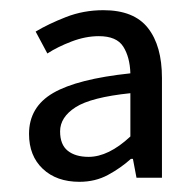

<svg xmlns="http://www.w3.org/2000/svg" viewBox="-20 -744 385 377"><path d="M136 -387Q91 -387 64 -412.5Q37 -438 37 -481Q37 -534 84.5 -561.5Q132 -589 236 -600Q235 -632 222 -652.5Q209 -673 174 -673Q148 -673 120.5 -662.5Q93 -652 73 -639L50 -682Q75 -697 109.5 -710.5Q144 -724 183 -724Q243 -724 270.5 -689Q298 -654 298 -591V-395H248L241 -432H237Q217 -414 192 -400.5Q167 -387 136 -387ZM154 -436Q193 -436 236 -476V-561Q159 -553 128.5 -533.5Q98 -514 98 -486Q98 -460 113 -448Q128 -436 154 -436Z"/></svg>

Font: SourceSansPro
Style: Book
Weight: 400
Designer: Paul D. Hunt
Foundry: Adobe Systems Incorporated
Version: Version 2.021;PS 2.000;hotconv 1.0.86;makeotf.lib2.5.63406